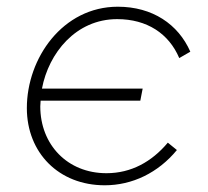

<svg xmlns="http://www.w3.org/2000/svg" viewBox="-20 -545 621 572"><path d="M292 7C374 7 451 -30 507 -98L480 -120C432 -63 371 -29 297 -29C181 -29 100 -114 100 -228L101 -245H398L405 -281H105C125 -387 206 -488 329 -488C418 -488 483 -445 514 -372L547 -391C511 -473 434 -525 331 -525C167 -525 60 -372 60 -223C60 -90 155 7 292 7Z"/></svg>

Font: Fixel Display ExtraLight
Style: Italic
Weight: 200
Italic angle: -10°
Designer: AlfaBravo + MacPaw
Foundry: Kyrylo Tkachov, Marchela Mozhyna, Serhii Makarenko, Maria Weinstein, Zakhar Kryvoshyya
Version: Version 1.210;Glyphs 3.2 (3217)